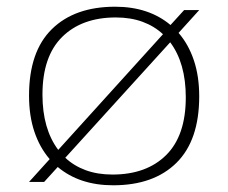

<svg xmlns="http://www.w3.org/2000/svg" viewBox="-20 -542 680 572"><path d="M66.5 0 128 -68Q98.5 -102 82.5 -149.5Q66.5 -197 66.5 -257Q66.5 -388.5 134.5 -455.2Q202.5 -522 323 -522Q423 -522 488 -467.5L528.5 -512H573.5L512 -444Q541.5 -410 557.5 -362.5Q573.5 -315 573.5 -255Q573.5 -124 505.8 -57Q438 10 317 10Q217 10 152 -44.5L111.5 0ZM106.5 -260Q106.5 -158 153.5 -95.5L465.5 -440Q440 -464 404.8 -477Q369.5 -490 325 -490Q224 -490 165.2 -432Q106.5 -374 106.5 -260ZM315 -22Q416.5 -22 475 -80Q533.5 -138 533.5 -252Q533.5 -354 487 -416L174.5 -72Q200 -48 235.2 -35Q270.5 -22 315 -22Z"/></svg>

Font: Newsreader 6pt ExtraLight
Style: Regular
Weight: 275
Designer: Hugues Gentile
Foundry: Production Type
Version: Version 1.003; ttfautohint (v1.8.3)